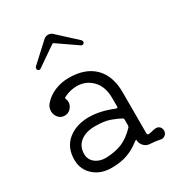

<svg xmlns="http://www.w3.org/2000/svg" viewBox="-181 -871 924 998"><g transform="rotate(-30 281.0 -371.5)"><path d="M134 -620Q130 -618 127 -618Q122 -618 117 -624Q115 -626 115 -631Q115 -638 119 -642L231 -745Q242 -754 256 -754Q271 -754 281 -745L393 -642Q401 -632 395 -624Q389 -615 378 -620L262 -700Q256 -705 250 -700ZM198 11Q133 11 91.5 -26.5Q50 -64 50 -122Q50 -196 99.5 -236.5Q149 -277 226 -277Q292 -277 370 -245Q372 -244 375 -244Q381 -244 381 -251V-301Q381 -371 343.5 -409.5Q306 -448 251 -448Q233 -448 213.5 -443.5Q194 -439 174 -429Q166 -426 170 -417Q174 -409 174 -398Q174 -379 159.5 -362.5Q145 -346 122 -346Q99 -346 85 -363Q71 -380 71 -401Q71 -426 87 -443Q113 -473 152.5 -489.5Q192 -506 237 -506Q336 -506 389.5 -452.5Q443 -399 443 -301V-54Q443 -45 452 -45Q465 -46 477 -49.5Q489 -53 500 -53Q513 -53 521.5 -44Q530 -35 530 -21Q530 -6 519 3.5Q508 13 494 11Q481 8 466 6Q451 4 435 3Q412 3 396.5 -13Q381 -29 381 -51Q381 -52 380.5 -52Q380 -52 380 -52Q377 -52 370 -47Q335 -19 294.5 -4Q254 11 198 11ZM198 -49Q257 -51 297.5 -68.5Q338 -86 377 -127Q381 -132 381 -138V-173Q381 -180 375 -183Q354 -195 319.5 -207.5Q285 -220 230 -220Q174 -220 141.5 -194Q109 -168 109 -122Q109 -90 134 -69.5Q159 -49 198 -49Z"/></g></svg>

Font: Kiwi Maru Light
Style: Regular
Weight: 300
Designer: Hiroki-Chan
Version: Version 1.100